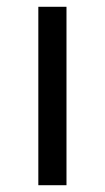

<svg xmlns="http://www.w3.org/2000/svg" viewBox="-20 -546 309 566"><path d="M93 -526V0H176V-526Z"/></svg>

Font: Juman Normal
Style: Regular
Weight: 300
Designer: Bandar Raffah (Arabic) Julieta Ulanovsky (Latin)
Foundry: Caramella
Version: Version 5.022;PS 005.022;hotconv 1.0.88;makeotf.lib2.5.64775